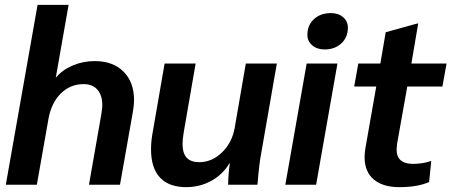

<svg xmlns="http://www.w3.org/2000/svg" viewBox="-20 -762 1862 792"><path d="M135 -742H263L210 -441Q236 -473 279 -491.5Q322 -510 371 -510Q446 -510 489.5 -466.5Q533 -423 533 -349Q533 -328 528 -300L475 0H347L398 -291Q402 -317 402 -328Q402 -369 382 -392Q362 -415 325 -415Q270 -415 231 -376.5Q192 -338 180 -272L132 0H4Z M603 -146Q603 -181 610 -217L659 -500H787L738 -217Q733 -187 733 -169Q733 -130 750 -111.5Q767 -93 802 -93Q854 -93 895.5 -133Q937 -173 948 -234L994 -500H1122L1057 -127Q1049 -87 1042 0H921Q922 -48 928 -88H926Q899 -42 851.5 -16Q804 10 748 10Q677 10 640 -29.5Q603 -69 603 -146Z M1248 -618Q1248 -658 1275 -683Q1302 -708 1345 -708Q1376 -708 1395.5 -691Q1415 -674 1415 -648Q1415 -608 1388 -583Q1361 -558 1319 -558Q1288 -558 1268 -575Q1248 -592 1248 -618ZM1245 -500H1372L1284 0H1157Z M1484 -113Q1484 -130 1487 -149L1532 -405H1441L1458 -500H1549L1571 -629L1701 -665H1705L1677 -500H1822L1805 -405H1660L1618 -169Q1616 -151 1616 -145Q1616 -86 1684 -86Q1723 -86 1759 -98L1750 -11Q1702 10 1627 10Q1559 10 1521.5 -22Q1484 -54 1484 -113Z"/></svg>

Font: Sarabun
Style: Bold Italic
Weight: 700
Italic angle: -10°
Designer: Suppakit Chalermlarp | Katatrad Co.,Ltd.
Foundry: Cadson Demak Co.,Ltd.
Version: Version 1.000; ttfautohint (v1.6)